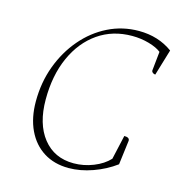

<svg xmlns="http://www.w3.org/2000/svg" viewBox="-100 -747 808 850"><g transform="rotate(15 303.5 -321.5)"><path d="M289 12Q223 12 174.5 -18.5Q126 -49 99.5 -105Q73 -161 73 -236Q73 -323 101 -398.5Q129 -474 178.5 -532Q228 -590 293.5 -622.5Q359 -655 434 -655Q523 -655 589 -607L553 -487Q546 -487 540.5 -492Q535 -497 536 -503L545 -589Q525 -605 488 -615.5Q451 -626 411 -626Q322 -626 255 -579.5Q188 -533 150.5 -449.5Q113 -366 113 -256Q113 -144 164.5 -79Q216 -14 305 -14Q351 -14 395 -31.5Q439 -49 466 -78L491 -189Q516 -189 515 -173L501 -62Q455 -28 398.5 -8Q342 12 289 12Z"/></g></svg>

Font: Petrona Thin
Style: Italic
Weight: 100
Italic angle: -9°
Designer: Ringo R. Seeber
Foundry: Ringo R. Seeber
Version: Version 2.001; ttfautohint (v1.8.3)